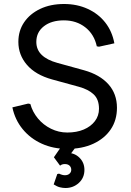

<svg xmlns="http://www.w3.org/2000/svg" viewBox="-20 -733 654 962"><path d="M317 13Q247 13 189.5 -13Q132 -39 93.5 -86Q55 -133 42 -195L121 -214L132 -212Q143 -172 170 -139.5Q197 -107 235.5 -88Q274 -69 317 -69Q364 -69 399.5 -84Q435 -99 455.5 -126Q476 -153 476 -188Q476 -235 449.5 -260Q423 -285 376 -298L241 -335Q158 -358 115 -408Q72 -458 72 -523Q72 -579 101 -621.5Q130 -664 181.5 -688.5Q233 -713 301 -713Q366 -713 419.5 -688.5Q473 -664 507.5 -620Q542 -576 553 -516L476 -499L465 -501Q452 -561 407.5 -596Q363 -631 300 -631Q238 -631 200 -601.5Q162 -572 162 -523Q162 -484 189 -458Q216 -432 267 -418L401 -381Q480 -359 523 -311Q566 -263 566 -193Q566 -131 535 -85Q504 -39 448 -13Q392 13 317 13ZM308 209Q295 209 280.5 205.5Q266 202 249 191L267 139L276 137Q284 141 291.5 143Q299 145 305 145Q320 145 328.5 137Q337 129 337 118Q337 105 328.5 97Q320 89 305 89Q290 89 281 97L250 55L297 -13H372L307 75L298 35Q303 34 308 33.5Q313 33 318 33Q354 33 378.5 57.5Q403 82 403 118Q403 158 375 183.5Q347 209 308 209Z"/></svg>

Font: Fustat Medium
Style: Regular
Weight: 500
Designer: Mohamed Gaber, Khaled Hosny, Laura Garcia Mut
Foundry: Kief Type Foundry, Alif Type Foundry, Hard Type Foundry
Version: Version 1.007